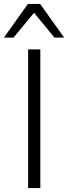

<svg xmlns="http://www.w3.org/2000/svg" viewBox="-50 -956 346 976"><path d="M93 0V-705H155V0ZM-30 -765 92 -936H154L276 -765H227L123 -891L19 -765Z"/></svg>

Font: Mulish Light
Style: Regular
Weight: 300
Designer: Vernon Adams
Foundry: Vernon Adams
Version: Version 3.603; ttfautohint (v1.8.3)